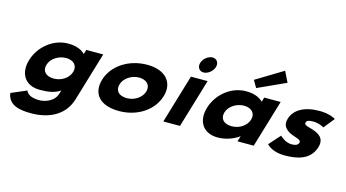

<svg xmlns="http://www.w3.org/2000/svg" viewBox="-111 -1284 3609 2003"><g transform="rotate(15 1693.5 -282.5)"><path d="M46.3 126C62.9 251 179.3 275 308.8 275C515.1 275 669.4 186 720.8 14L878.5 -513H695.8L682 -467H678.4C639.2 -506 579.3 -528 497 -528C332.9 -528 191.4 -406 146.5 -256C101.7 -106 170.5 15 334.6 15C419.3 15 494.8 5 553.4 -37L542 1C514.8 92 414.2 121 354.9 121C261.7 121 222.3 86 212.5 55ZM334.5 -256C355.8 -327 434.9 -377 515.9 -377C595.8 -377 644.5 -327 623.3 -256C602.4 -186 527.3 -136 443.9 -136C356.7 -136 313.6 -186 334.5 -256Z M935.5 -256C888.2 -98 978.4 15 1188.8 15C1390.6 15 1553.4 -98 1600.7 -256C1648.5 -416 1546 -528 1351.2 -528C1152.8 -528 983.3 -416 935.5 -256ZM1123.5 -256C1144.7 -327 1223.8 -377 1304.9 -377C1384.7 -377 1433.9 -327 1412.7 -256C1391.7 -186 1316.3 -136 1232.8 -136C1145.7 -136 1102.5 -186 1123.5 -256Z M1665 0H1845L2002.3 -526H1822.3ZM1878.4 -690C1864 -642 1891.1 -602 1937.1 -602C1983.1 -602 2034 -642 2048.4 -690C2062.7 -738 2035.7 -778 1989.7 -778C1943.7 -778 1892.7 -738 1878.4 -690Z M2465.3 -664 2510.1 -587 2812.2 -725 2755.6 -840ZM2068.2 -256C2113.1 -406 2254.5 -528 2418.6 -528C2502.1 -528 2564.2 -505 2602.8 -464L2617.4 -513H2794.8L2641.4 0H2466.4L2483.7 -58H2481.3C2422.8 -16 2340.9 15 2256.2 15C2092.1 15 2023.3 -106 2068.2 -256ZM2256.2 -256C2235.2 -186 2278.4 -136 2365.5 -136C2449 -136 2524 -186 2545 -256C2566.2 -327 2517.4 -377 2437.6 -377C2356.5 -377 2277.4 -327 2256.2 -256Z M3213.7 -528C3050.4 -528 2942.4 -468 2911 -363C2887.9 -286 2929.2 -250 2977.3 -223C3038.5 -193 3105.4 -190 3094.3 -153C3084.1 -119 3046.9 -116 3016.7 -116C2947.7 -116 2890.7 -175 2890.7 -175L2782.5 -54C2782.5 -54 2835.9 15 2976.3 15C3103.3 15 3252.3 -9 3297.5 -160C3328.9 -265 3252.2 -303 3183 -324C3133.9 -338 3092.7 -346 3100.8 -373C3108 -397 3129.4 -404 3176.6 -404C3242 -404 3293.9 -372 3293.9 -372L3386.6 -488C3386.6 -488 3325.5 -528 3213.7 -528Z"/></g></svg>

Font: Hussar
Style: BdSuprExtOblThree
Weight: 700
Foundry: Cannot Into Space Fonts
Version: Version 2.00